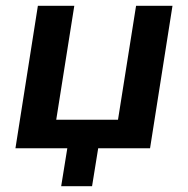

<svg xmlns="http://www.w3.org/2000/svg" viewBox="-20 -509 645 659"><path d="M190 130 211 0H33L110 -489H235L173 -98H385L447 -489H572L495 0H317L296 130Z"/></svg>

Font: Nunito Sans
Style: Bold Italic
Weight: 700
Italic angle: -9°
Designer: Vernon Adams
Foundry: Vernon Adams
Version: Version 3.006; ttfautohint (v1.8.3)